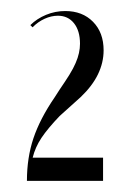

<svg xmlns="http://www.w3.org/2000/svg" viewBox="-20 -725 236 348"><path d="M35 -679.5Q46.8 -691.2 63.4 -698.1Q80 -705 98.2 -705Q129.5 -705 148.6 -685.5Q167.8 -666 167.8 -633.8Q167.8 -611.5 157.5 -590.2Q147.2 -569 126.2 -549L88.2 -514.8Q66.8 -492.5 55.2 -475.2Q43.8 -458 39.2 -439.2H166.8V-397.2H28.8Q28.8 -439 40.6 -474.4Q52.5 -509.8 79 -548.5L88.2 -562.8Q98.5 -577.8 105.8 -589.5Q113 -601.2 117.1 -610.8Q121.2 -620.2 123.1 -628.9Q125 -637.5 125 -645.8Q125 -669.2 114.1 -682.9Q103.2 -696.5 85 -696.5Q73 -696.5 60.9 -691Q48.8 -685.5 39 -675.5Z"/></svg>

Font: Moniqa Black
Style: Regular
Weight: 900
Designer: Rajesh Rajput
Foundry: Rajesh Rajput
Version: Version 1.000